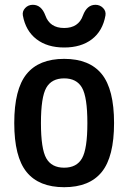

<svg xmlns="http://www.w3.org/2000/svg" viewBox="-20 -778 540 808"><path d="M325.2 -408.7Q302.7 -448.2 250 -448.2Q197.3 -448.2 174.8 -408.7Q152.3 -369.1 152.3 -260.3Q152.3 -151.4 174.8 -111.8Q197.3 -72.3 250 -72.3Q302.7 -72.3 325.2 -111.8Q347.7 -151.4 347.7 -260.3Q347.7 -369.1 325.2 -408.7ZM408.2 -54.2Q356.4 9.8 250 9.8Q143.6 9.8 91.8 -54.2Q40 -118.2 40 -260.3Q40 -402.3 91.8 -466.3Q143.6 -530.3 250 -530.3Q356.4 -530.3 408.2 -466.3Q460 -402.3 460 -260.3Q460 -118.2 408.2 -54.2ZM329.1 -712.9Q345.7 -757.8 381.8 -757.8Q400.4 -757.8 413.6 -744.6Q426.8 -731.4 423.8 -712.9Q412.1 -647.5 366.7 -612.8Q321.3 -578.1 250 -578.1Q178.7 -578.1 133.3 -613.3Q87.9 -648.4 76.2 -712.9Q73.2 -730.5 85.9 -744.1Q98.6 -757.8 118.2 -757.8Q154.3 -757.8 170.9 -712.9Q189.5 -660.2 250 -660.2Q310.5 -660.2 329.1 -712.9Z"/></svg>

Font: Rounded-X Mgen+ 1mn medium
Style: Regular
Weight: 500
Designer: [Source Han Sans]
Ryoko NISHIZUKA  (kana & ideographs); Paul D. Hunt (Latin, Greek & Cyrillic); Wenlong ZHANG  (bopomofo
Version: Version 1.059.20150602